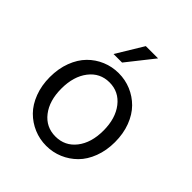

<svg xmlns="http://www.w3.org/2000/svg" viewBox="-200 -854 1000 1000"><g transform="rotate(45 300.0 -354.0)"><path d="M210 -573.2 299.8 -721.2H390.1L272.9 -573.2ZM60.1 -253.9Q60.1 -316.4 79.6 -367.7Q99.1 -418.9 132.1 -452.4Q165 -485.8 208.3 -503.9Q251.5 -522 299.8 -522Q348.1 -522 391.4 -503.9Q434.6 -485.8 467.8 -452.4Q501 -418.9 520.5 -367.7Q540 -316.4 540 -253.9Q540 -192.4 520.5 -141.1Q501 -89.8 467.8 -56.6Q434.6 -23.4 391.4 -5.1Q348.1 13.2 299.8 13.2Q251.5 13.2 208.3 -5.1Q165 -23.4 132.1 -56.6Q99.1 -89.8 79.6 -141.1Q60.1 -192.4 60.1 -253.9ZM187.5 -109.9Q230 -55.2 299.8 -55.2Q369.6 -55.2 412.4 -109.9Q455.1 -164.6 455.1 -253.9Q455.1 -343.3 412.1 -398.7Q369.1 -454.1 299.8 -454.1Q230.5 -454.1 187.7 -398.7Q145 -343.3 145 -253.9Q145 -164.6 187.5 -109.9Z"/></g></svg>

Font: Office Code Pro D
Style: Regular
Weight: 400
Designer: Nathan Rutzky & Paul D. Hunt
Foundry: Adobe Systems Incorporated
Version: Version 1.004;PS 001.004;hotconv 1.0.70;makeotf.lib2.5.58329